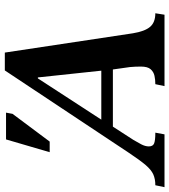

<svg xmlns="http://www.w3.org/2000/svg" viewBox="-30 -729 702 796"><g transform="rotate(-90 321.0 -331.0)"><path d="M162 0H-57L-49 -38Q-23 -38 -4 -46.5Q15 -55 35 -78.5Q55 -102 85 -147L427 -662H501L581 -131Q589 -82 607.5 -60Q626 -38 664 -38L658 0H362L370 -38Q388 -38 404.5 -41.5Q421 -45 432 -57.5Q443 -70 443 -98Q443 -109 442.5 -121Q442 -133 441 -143L431 -214H194L139 -129Q130 -114 121 -97Q112 -80 112 -65Q112 -48 124.5 -43Q137 -38 169 -38ZM223 -262H426L398 -525H394ZM132 -476H88L141 -657H252L247 -630Z"/></g></svg>

Font: STIX Two Text SemiBold
Style: Italic
Weight: 600
Italic angle: -12°
Designer: Ross Mills, John Hudson & Paul Hanslow, Tiro Typeworks Ltd; with prior portions MicroPress Inc. and Coen Hoffman, Elsevi
Foundry: Tiro Typeworks Ltd
Version: Version 2.13 b171